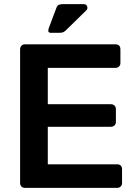

<svg xmlns="http://www.w3.org/2000/svg" viewBox="-20 -916 662 936"><path d="M102 0Q91 0 84.5 -6.5Q78 -13 78 -24V-675Q78 -686 84.5 -693Q91 -700 102 -700H542Q567 -700 567 -675V-609Q567 -598 560 -591.5Q553 -585 542 -585H213V-408H520Q531 -408 538 -401.5Q545 -395 545 -384V-322Q545 -311 538 -304.5Q531 -298 520 -298H213V-115H550Q575 -115 575 -90V-24Q575 -13 568 -6.5Q561 0 550 0ZM229 -756Q216 -756 215.5 -764.5Q215 -773 219 -782L255 -878Q260 -891 269 -893.5Q278 -896 292 -896H387Q401 -896 405 -884.5Q409 -873 400 -865L300 -767Q292 -760 285.5 -758Q279 -756 267 -756Z"/></svg>

Font: Fz Rubik Med
Style: Regular
Weight: 500
Designer: Hubert and Fischer
Foundry: Hubert and Fischer
Version: Vit hóa bi FontZin.com